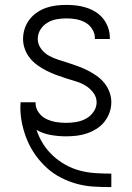

<svg xmlns="http://www.w3.org/2000/svg" viewBox="-20 -548 540 783"><path d="M433 215Q398 215 363 213Q328 211 294.5 202Q261 193 229.5 177Q198 161 172 137.5Q146 114 125.5 85.5Q105 57 91.5 25Q78 -7 70.5 -41.5Q63 -76 63 -111Q63 -116 63.5 -121Q64 -126 64 -131H125V-128Q125 -107 137.5 -89.5Q150 -72 168.5 -63Q187 -54 207.5 -50.5Q228 -47 249 -47Q270 -47 291 -50.5Q312 -54 330.5 -64Q349 -74 361.5 -92Q374 -110 374 -131Q374 -152 360.5 -170Q347 -188 328.5 -199Q310 -210 290 -216Q270 -222 249.5 -228.5Q229 -235 209 -242.5Q189 -250 170 -259.5Q151 -269 133.5 -281.5Q116 -294 102.5 -310.5Q89 -327 81.5 -347.5Q74 -368 74 -389Q74 -410 80.5 -430.5Q87 -451 100 -468Q113 -485 130.5 -497Q148 -509 168 -516Q188 -523 209 -525.5Q230 -528 251 -528Q272 -528 292.5 -525.5Q313 -523 333 -516.5Q353 -510 370.5 -499Q388 -488 401 -471.5Q414 -455 421 -435Q428 -415 428 -394V-389H367V-392Q367 -412 356 -429.5Q345 -447 327.5 -456.5Q310 -466 290.5 -469.5Q271 -473 251 -473Q231 -473 211 -469.5Q191 -466 173.5 -455.5Q156 -445 145 -427.5Q134 -410 134 -389Q134 -368 147 -350Q160 -332 178.5 -321.5Q197 -311 217.5 -304.5Q238 -298 258.5 -291.5Q279 -285 299 -277.5Q319 -270 338 -260.5Q357 -251 374.5 -238.5Q392 -226 405.5 -209.5Q419 -193 426.5 -172.5Q434 -152 434 -131Q434 -109 426.5 -88.5Q419 -68 405.5 -51Q392 -34 373.5 -22.5Q355 -11 334.5 -4Q314 3 292.5 5.5Q271 8 249 8Q218 8 187 2.5Q156 -3 129 -18Q139 12 156 39Q173 66 196.5 87.5Q220 109 248 124.5Q276 140 307 148Q338 156 369.5 158Q401 160 433 160H434V215Z"/></svg>

Font: Iosevka Light
Style: Regular
Weight: 300
Monospace: yes
Designer: Belleve Invis
Foundry: Belleve Invis
Version: Version 32.5.0; ttfautohint (v1.8.4)